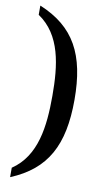

<svg xmlns="http://www.w3.org/2000/svg" viewBox="-98 -808 533 983"><g transform="rotate(10 168.5 -316.0)"><path d="M29 130C213 54 285 -81 285 -317C285 -552 213 -686 29 -762V-714C152 -631 170 -476 170 -317C170 -158 152 -2 29 81Z"/></g></svg>

Font: Noto Serif Tamil SemiCondensed Medium
Style: Regular
Weight: 500
Width: 4
Designer: Indian Type Foundry, Tom Grace, and the Monotype Design Team
Foundry: Monotype Imaging Inc.
Version: Version 2.004